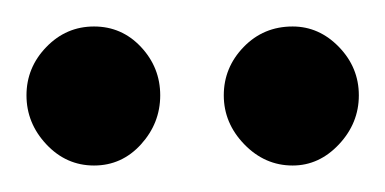

<svg xmlns="http://www.w3.org/2000/svg" viewBox="-20 -702 291 145"><path d="M15 -593Q0 -609 0 -630Q0 -651 15 -666.5Q30 -682 51 -682Q72 -682 86.5 -666.5Q101 -651 101 -630Q101 -609 86.5 -593Q72 -577 51 -577Q30 -577 15 -593ZM201 -682Q221 -682 236 -666.5Q251 -651 251 -630Q251 -609 236 -593Q221 -577 201 -577Q180 -577 164.5 -593Q149 -609 149 -630Q149 -651 164 -666.5Q179 -682 201 -682Z"/></svg>

Font: Terminal Dosis
Style: Bold
Weight: 700
Designer: EdgarTolentino, PabloImpallari, IginoMarini
Foundry: EdgarTolentino, PabloImpallari, IginoMarini
Version: Version 1.006